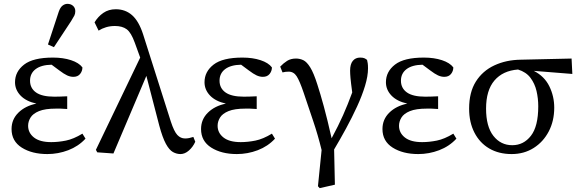

<svg xmlns="http://www.w3.org/2000/svg" viewBox="-20 -787 3012 997"><path d="M226 13Q146 13 93 -20.5Q40 -54 40 -117Q40 -167 75.5 -202Q111 -237 169 -249Q115 -261 86.5 -291Q58 -321 58 -360Q58 -415 105 -451.5Q152 -488 255 -488Q308 -488 349 -474.5Q390 -461 408 -437Q408 -418 396 -403Q384 -388 361 -388Q345 -388 328.5 -395.5Q312 -403 287 -422L248 -451Q194 -450 165 -428Q136 -406 136 -368Q136 -329 167 -307Q198 -285 262 -285Q277 -285 292 -285.5Q307 -286 329 -287V-221Q304 -223 293 -223Q282 -223 271 -223Q214 -223 182.5 -210Q151 -197 138.5 -176.5Q126 -156 126 -134Q126 -97 156.5 -73Q187 -49 246 -49Q283 -49 322.5 -57Q362 -65 408 -93L424 -67Q387 -27 334.5 -7Q282 13 226 13ZM229 -556 285 -726Q293 -749 305 -758Q317 -767 330 -767Q348 -767 359.5 -756.5Q371 -746 371 -729Q371 -716 366 -706Q361 -696 349 -677L260 -542Z M917 13Q897 13 878 2.5Q859 -8 841.5 -40Q824 -72 807 -135L740 -393L569 10L485 4L478 -9L708 -488L680 -565Q661 -618 638 -635Q615 -652 577 -652Q552 -652 530.5 -645.5Q509 -639 492 -628L471 -671Q489 -701 516.5 -720Q544 -739 581 -739Q631 -739 666 -708Q701 -677 723 -609L867 -156Q884 -104 901 -86Q918 -68 941 -68Q952 -68 962 -70Q972 -72 984 -76L994 -51Q982 -24 961 -5.5Q940 13 917 13Z M1210 13Q1130 13 1077 -20.5Q1024 -54 1024 -117Q1024 -167 1059.5 -202Q1095 -237 1153 -249Q1099 -261 1070.5 -291Q1042 -321 1042 -360Q1042 -415 1089 -451.5Q1136 -488 1239 -488Q1292 -488 1333 -474.5Q1374 -461 1392 -437Q1392 -418 1380 -403Q1368 -388 1345 -388Q1329 -388 1312.5 -395.5Q1296 -403 1271 -422L1232 -451Q1178 -450 1149 -428Q1120 -406 1120 -368Q1120 -329 1151 -307Q1182 -285 1246 -285Q1261 -285 1276 -285.5Q1291 -286 1313 -287V-221Q1288 -223 1277 -223Q1266 -223 1255 -223Q1198 -223 1166.5 -210Q1135 -197 1122.5 -176.5Q1110 -156 1110 -134Q1110 -97 1140.5 -73Q1171 -49 1230 -49Q1267 -49 1306.5 -57Q1346 -65 1392 -93L1408 -67Q1371 -27 1318.5 -7Q1266 13 1210 13Z M1631 180 1650 -8Q1631 -86 1606 -159.5Q1581 -233 1557 -305Q1536 -367 1520.5 -391Q1505 -415 1479 -415Q1463 -415 1447 -411L1435 -441Q1452 -459 1471 -471Q1490 -483 1517 -483Q1537 -483 1555 -474.5Q1573 -466 1591 -437Q1609 -408 1628 -348Q1643 -302 1661.5 -234.5Q1680 -167 1702 -69Q1737 -134 1761.5 -189Q1786 -244 1809 -307Q1802 -359 1800 -382Q1798 -405 1798 -420Q1798 -454 1812 -471Q1826 -488 1850 -488Q1865 -488 1872.5 -484.5Q1880 -481 1886 -476Q1888 -468 1889.5 -458.5Q1891 -449 1891 -432Q1891 -392 1875.5 -341Q1860 -290 1834 -233.5Q1808 -177 1777 -120Q1746 -63 1715 -11L1719 172L1640 190Z M2152 13Q2072 13 2019 -20.5Q1966 -54 1966 -117Q1966 -167 2001.5 -202Q2037 -237 2095 -249Q2041 -261 2012.5 -291Q1984 -321 1984 -360Q1984 -415 2031 -451.5Q2078 -488 2181 -488Q2234 -488 2275 -474.5Q2316 -461 2334 -437Q2334 -418 2322 -403Q2310 -388 2287 -388Q2271 -388 2254.5 -395.5Q2238 -403 2213 -422L2174 -451Q2120 -450 2091 -428Q2062 -406 2062 -368Q2062 -329 2093 -307Q2124 -285 2188 -285Q2203 -285 2218 -285.5Q2233 -286 2255 -287V-221Q2230 -223 2219 -223Q2208 -223 2197 -223Q2140 -223 2108.5 -210Q2077 -197 2064.5 -176.5Q2052 -156 2052 -134Q2052 -97 2082.5 -73Q2113 -49 2172 -49Q2209 -49 2248.5 -57Q2288 -65 2334 -93L2350 -67Q2313 -27 2260.5 -7Q2208 13 2152 13Z M2637 13Q2570 13 2520.5 -16Q2471 -45 2443.5 -98.5Q2416 -152 2416 -223Q2416 -308 2451 -363.5Q2486 -419 2547 -447.5Q2608 -476 2684 -477L2948 -483L2952 -403L2752 -419Q2807 -391 2832.5 -339Q2858 -287 2858 -228Q2858 -159 2829.5 -104.5Q2801 -50 2751 -18.5Q2701 13 2637 13ZM2504 -223Q2504 -130 2542 -81.5Q2580 -33 2640 -33Q2699 -33 2737 -82Q2775 -131 2775 -235Q2775 -276 2766 -314.5Q2757 -353 2734.5 -383Q2712 -413 2670 -426Q2591 -420 2547.5 -369Q2504 -318 2504 -223Z"/></svg>

Font: Source Serif Pro
Style: Regular
Weight: 400
Designer: Frank Grießhammer
Foundry: Adobe Systems Incorporated
Version: Version 3.001;hotconv 1.0.111;makeotfexe 2.5.65597